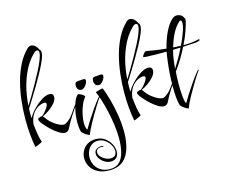

<svg xmlns="http://www.w3.org/2000/svg" viewBox="-149 -1029 1915 1604"><g transform="rotate(-15 808.0 -226.5)"><path d="M59 13Q49 -40 43.5 -101.5Q38 -163 38 -230Q38 -310 47.5 -392.5Q57 -475 77.5 -551.5Q98 -628 131.5 -693Q165 -758 214 -804Q227 -815 241 -815Q258 -815 275.5 -801Q293 -787 302 -764Q314 -758 314 -736Q314 -713 297.5 -673Q281 -633 254.5 -584Q228 -535 198 -484Q168 -433 139.5 -387.5Q111 -342 91 -310Q90 -289 89.5 -268Q89 -247 90 -227Q112 -266 147 -301.5Q182 -337 219 -360Q256 -383 284 -383Q302 -383 310.5 -374.5Q319 -366 319 -353Q319 -325 295.5 -297.5Q272 -270 241 -249Q210 -228 185 -217Q191 -213 199 -201Q219 -172 247.5 -149Q276 -126 303 -114.5Q330 -103 347 -107Q355 -109 380 -127.5Q405 -146 441 -200Q451 -214 460.5 -228Q470 -242 480 -254Q485 -260 488 -258Q491 -256 487 -251Q456 -209 424 -159.5Q392 -110 369 -62Q362 -49 352 -43Q342 -37 331 -37Q309 -37 282 -53.5Q255 -70 229 -93Q203 -116 183 -138.5Q163 -161 154 -173Q141 -192 141 -201Q141 -209 147.5 -212.5Q154 -216 161 -218Q166 -219 169.5 -220.5Q173 -222 178 -220Q190 -228 205 -245Q220 -262 231.5 -280Q243 -298 243 -310Q243 -324 226 -324Q201 -324 172.5 -308Q144 -292 122 -259.5Q100 -227 93 -175Q104 -61 122 -17Q123 -15 113.5 -9.5Q104 -4 91.5 1.5Q79 7 69 10.5Q59 14 59 13ZM92 -333Q110 -362 135.5 -405Q161 -448 189 -497.5Q217 -547 241.5 -594.5Q266 -642 281 -680.5Q296 -719 296 -740Q296 -762 280 -762Q266 -762 253 -749Q192 -691 153.5 -602Q115 -513 101 -418Q94 -375 92 -333Z M556 -349Q537 -349 527 -362Q517 -375 517 -394Q517 -413 525 -420Q533 -427 552 -427Q562 -427 572 -428.5Q582 -430 591 -430Q611 -430 611 -415Q611 -403 602.5 -387.5Q594 -372 581.5 -360.5Q569 -349 556 -349ZM526 33Q523 36 507 27Q491 18 476 5.5Q461 -7 459 -14Q450 -44 450 -92Q450 -134 457.5 -178.5Q465 -223 479 -261Q493 -299 513 -318Q517 -322 527 -318.5Q537 -315 548.5 -308Q560 -301 566.5 -294Q573 -287 569 -283Q550 -262 534.5 -225Q519 -188 510.5 -147.5Q502 -107 502 -74Q502 -55 505.5 -39Q509 -23 516 -14Q529 -38 555.5 -80Q582 -122 614.5 -169Q647 -216 679 -254Q684 -260 687 -258Q690 -256 686 -251Q675 -237 664 -219.5Q653 -202 641 -183Q601 -117 569 -59.5Q537 -2 526 33Z M706 -349Q687 -349 677 -362Q667 -375 667 -394Q667 -413 675 -420Q683 -427 702 -427Q712 -427 722 -428.5Q732 -430 741 -430Q761 -430 761 -415Q761 -403 752.5 -387.5Q744 -372 731.5 -360.5Q719 -349 706 -349ZM608 362Q546 362 506 339.5Q466 317 447 282.5Q428 248 428 212Q428 178 443.5 148Q459 118 489 99Q519 80 562 80Q607 80 639 103Q671 126 688.5 159Q706 192 706 224Q706 253 689.5 273.5Q673 294 637 294Q611 294 586.5 279.5Q562 265 546.5 243Q531 221 531 199Q531 173 550 161Q569 149 591 149Q610 149 610 156Q610 160 598 157Q594 156 585 156Q569 156 557 165.5Q545 175 545 192Q545 211 560.5 228.5Q576 246 598.5 257Q621 268 641 268Q670 268 682.5 253.5Q695 239 695 217Q695 192 679.5 164.5Q664 137 637 117.5Q610 98 575 98Q543 98 520 115Q497 132 485 159Q473 186 473 217Q473 250 488 281Q503 312 535 332.5Q567 353 617 353Q669 353 698.5 322.5Q728 292 740.5 240.5Q753 189 753 127Q753 68 744.5 6Q736 -56 722.5 -115Q709 -174 694 -221.5Q679 -269 665 -298Q677 -303 697.5 -308.5Q718 -314 729 -314Q746 -273 764.5 -207.5Q783 -142 795.5 -66Q808 10 808 84Q808 158 790 221.5Q772 285 728.5 323.5Q685 362 608 362Z M914 13Q904 -40 898.5 -101.5Q893 -163 893 -230Q893 -310 902.5 -392.5Q912 -475 932.5 -551.5Q953 -628 986.5 -693Q1020 -758 1069 -804Q1082 -815 1096 -815Q1113 -815 1130.5 -801Q1148 -787 1157 -764Q1169 -758 1169 -736Q1169 -713 1152.5 -673Q1136 -633 1109.5 -584Q1083 -535 1053 -484Q1023 -433 994.5 -387.5Q966 -342 946 -310Q945 -289 944.5 -268Q944 -247 945 -227Q967 -266 1002 -301.5Q1037 -337 1074 -360Q1111 -383 1139 -383Q1157 -383 1165.5 -374.5Q1174 -366 1174 -353Q1174 -325 1150.5 -297.5Q1127 -270 1096 -249Q1065 -228 1040 -217Q1046 -213 1054 -201Q1074 -172 1102.5 -149Q1131 -126 1158 -114.5Q1185 -103 1202 -107Q1210 -109 1235 -127.5Q1260 -146 1296 -200Q1306 -214 1315.5 -228Q1325 -242 1335 -254Q1340 -260 1343 -258Q1346 -256 1342 -251Q1311 -209 1279 -159.5Q1247 -110 1224 -62Q1217 -49 1207 -43Q1197 -37 1186 -37Q1164 -37 1137 -53.5Q1110 -70 1084 -93Q1058 -116 1038 -138.5Q1018 -161 1009 -173Q996 -192 996 -201Q996 -209 1002.5 -212.5Q1009 -216 1016 -218Q1021 -219 1024.5 -220.5Q1028 -222 1033 -220Q1045 -228 1060 -245Q1075 -262 1086.5 -280Q1098 -298 1098 -310Q1098 -324 1081 -324Q1056 -324 1027.5 -308Q999 -292 977 -259.5Q955 -227 948 -175Q959 -61 977 -17Q978 -15 968.5 -9.5Q959 -4 946.5 1.5Q934 7 924 10.5Q914 14 914 13ZM947 -333Q965 -362 990.5 -405Q1016 -448 1044 -497.5Q1072 -547 1096.5 -594.5Q1121 -642 1136 -680.5Q1151 -719 1151 -740Q1151 -762 1135 -762Q1121 -762 1108 -749Q1047 -691 1008.5 -602Q970 -513 956 -418Q949 -375 947 -333Z M1381 33Q1378 36 1362 27Q1346 18 1331 5.5Q1316 -7 1314 -14Q1305 -43 1301.5 -85Q1298 -127 1298 -176Q1298 -227 1301.5 -281Q1305 -335 1311 -384.5Q1317 -434 1324 -472Q1277 -472 1234.5 -472.5Q1192 -473 1162.5 -474.5Q1133 -476 1125 -478Q1121 -480 1127 -491Q1133 -502 1143 -512.5Q1153 -523 1162 -521Q1188 -516 1232 -509Q1276 -502 1330 -497Q1348 -572 1378 -634.5Q1408 -697 1447 -730Q1463 -743 1485 -743Q1502 -743 1518 -733.5Q1534 -724 1541 -704Q1546 -702 1546 -691Q1546 -675 1536 -645.5Q1526 -616 1520 -596Q1512 -573 1500.5 -545.5Q1489 -518 1474 -488Q1506 -488 1539 -491Q1572 -494 1604 -502Q1606 -502 1606.5 -502.5Q1607 -503 1608 -503Q1616 -503 1616 -497Q1616 -493 1609 -490Q1594 -482 1569 -481.5Q1544 -481 1521 -479L1468 -476Q1445 -429 1415.5 -380.5Q1386 -332 1355 -290Q1353 -265 1352 -237Q1351 -209 1351 -180Q1351 -122 1356 -74Q1361 -26 1371 -14Q1384 -38 1410.5 -80Q1437 -122 1469.5 -169Q1502 -216 1534 -254Q1539 -260 1542 -258Q1545 -256 1541 -251Q1530 -237 1519 -219.5Q1508 -202 1496 -183Q1456 -117 1424 -59.5Q1392 -2 1381 33ZM1452 -489Q1469 -523 1481.5 -554.5Q1494 -586 1504 -615Q1514 -648 1514 -669Q1514 -694 1502 -694Q1497 -694 1492 -689Q1453 -653 1427.5 -601Q1402 -549 1386 -492Q1398 -491 1410 -490.5Q1422 -490 1435 -490Q1439 -489 1443 -489Q1447 -489 1452 -489ZM1355 -315Q1378 -351 1401.5 -392Q1425 -433 1445 -475Q1429 -475 1413 -474.5Q1397 -474 1380 -473Q1369 -431 1363.5 -391Q1358 -351 1355 -315Z"/></g></svg>

Font: Festive
Style: Regular
Weight: 400
Designer: Robert E. Leuschke
Foundry: Robert E. Leuschke
Version: Version 1.101; ttfautohint (v1.8.3)